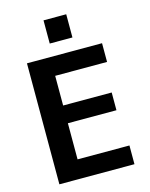

<svg xmlns="http://www.w3.org/2000/svg" viewBox="-137 -1033 875 1119"><g transform="rotate(-15 300.5 -473.5)"><path d="M219 -617V-438H512V-331H219V-113H532V0H79V-730H532V-617ZM237 -807V-947H374V-807Z"/></g></svg>

Font: Mplus 1p Bold
Style: Bold
Weight: 700
Version: Version 1.061